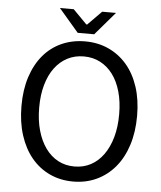

<svg xmlns="http://www.w3.org/2000/svg" viewBox="-57 -867 777 928"><g transform="rotate(5 332.0 -403.0)"><path d="M332 12Q270 12 218.5 -12Q167 -36 130 -80.5Q93 -125 72.5 -188.5Q52 -252 52 -331Q52 -410 72.5 -472.5Q93 -535 130 -578.5Q167 -622 218.5 -645Q270 -668 332 -668Q394 -668 445.5 -644.5Q497 -621 534.5 -577.5Q572 -534 592.5 -471.5Q613 -409 613 -331Q613 -252 592.5 -188.5Q572 -125 534.5 -80.5Q497 -36 445.5 -12Q394 12 332 12ZM332 -61Q376 -61 411.5 -80Q447 -99 472.5 -134.5Q498 -170 512 -219.5Q526 -269 526 -331Q526 -392 512 -441Q498 -490 472.5 -524Q447 -558 411.5 -576.5Q376 -595 332 -595Q288 -595 252.5 -576.5Q217 -558 191.5 -524Q166 -490 152 -441Q138 -392 138 -331Q138 -269 152 -219.5Q166 -170 191.5 -134.5Q217 -99 252.5 -80Q288 -61 332 -61ZM468 -818 372 -706H292L196 -818H263L330 -750H334L401 -818Z"/></g></svg>

Font: Myanmar Sanpya
Style: Regular
Weight: 400
Designer: Danh Hong
Foundry: Google Inc.
Version: Version 2.00 November 22, 2015